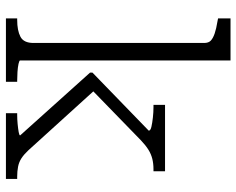

<svg xmlns="http://www.w3.org/2000/svg" viewBox="-95 -703 798 648"><g transform="rotate(90 304.0 -379.0)"><path d="M584 0H362V-38H368Q383 -38 398.5 -39.5Q414 -41 425.5 -43Q437 -45 437 -48L225 -284V-292L421 -482Q421 -488 408 -491Q395 -494 376.5 -496Q358 -498 342 -498H334V-537H558V-498H551Q532 -498 516 -494Q500 -490 485.5 -481Q471 -472 454 -456L273 -280L272 -313L487 -76Q501 -61 514 -52.5Q527 -44 542.5 -41Q558 -38 576 -38H584ZM184 -758V-48Q184 -45 195.5 -42.5Q207 -40 223 -39Q239 -38 252 -38H256V0H42V-38H47Q83 -38 104 -49Q125 -60 125 -93V-669Q125 -684 117 -691.5Q109 -699 93 -704.5Q77 -710 52 -714L42 -716V-758Z"/></g></svg>

Font: Roboto Serif SemiCondensed ExtraLight
Style: Regular
Weight: 250
Width: 4
Designer: Greg Gazdowicz
Foundry: Commercial Type
Version: Version 1.007